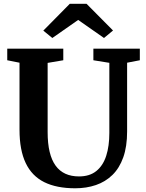

<svg xmlns="http://www.w3.org/2000/svg" viewBox="-20 -1005 783 1033"><path d="M384.8 8Q284.3 8 217.8 -25.1Q151.3 -58.3 118.2 -128Q85 -197.7 85 -306.8V-667.6L19 -680.8V-743H320.5V-680.8L236.3 -666.6V-294.2Q236.3 -232.9 247.1 -188.1Q257.8 -143.2 279.2 -113.8Q300.6 -84.4 332.1 -70.1Q363.6 -55.8 405.1 -55.8Q462.2 -55.8 498.2 -84.8Q534.2 -113.8 551.3 -166.3Q568.3 -218.9 568.3 -290.1V-667L482.4 -680.8V-743H732.3V-680.8L663.9 -667.6V-298.1Q663.9 -216.6 643.2 -158.5Q622.6 -100.4 584.8 -63.6Q547 -26.8 496 -9.4Q445 8 384.8 8ZM355.5 -984.6H445.6L588.1 -840.9L539.5 -800.6L400.6 -897.8L261.6 -800.6L213 -840.2Z"/></svg>

Font: Merriweather 7pt Light
Style: Regular
Weight: 300
Designer: Eben Sorkin
Foundry: Eben Sorkin
Version: Version 2.200;gftools[0.9.31]